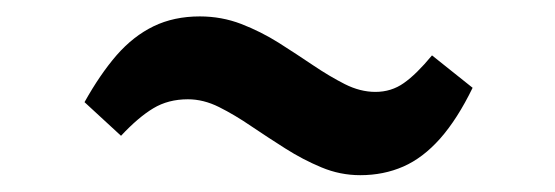

<svg xmlns="http://www.w3.org/2000/svg" viewBox="-20 -399 676 234"><path d="M419 -185.5Q394.5 -185.5 371.8 -195Q349 -204.5 327.8 -218Q306.5 -231.5 286.2 -245.2Q266 -259 247 -268.5Q228 -278 209 -278Q185 -278 166.8 -267Q148.5 -256 127.5 -233.5L83 -274.5Q102 -308.5 122.2 -331.8Q142.5 -355 167.2 -367Q192 -379 223.5 -379Q250 -379 274 -369.8Q298 -360.5 319.8 -346.8Q341.5 -333 361.5 -319.5Q381.5 -306 400.2 -296.5Q419 -287 437.5 -287Q457 -287 472.2 -297.8Q487.5 -308.5 506.5 -331.5L556 -292Q537.5 -254 516.5 -230.2Q495.5 -206.5 471.5 -196Q447.5 -185.5 419 -185.5Z"/></svg>

Font: Merriweather 28pt ExtraBold
Style: Italic
Weight: 800
Italic angle: -7.8°
Version: Version 2.101